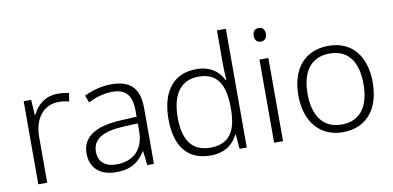

<svg xmlns="http://www.w3.org/2000/svg" viewBox="-72 -980 2477 1210"><g transform="rotate(-10 1166.0 -375.0)"><path d="M307 -541C227 -541 172 -493 145 -433H142L136 -532H88V0H145V-292C145 -411 207 -489 304 -489C328 -489 349 -486 370 -480L379 -533C358 -538 333 -541 307 -541Z M650 -541C586 -541 525 -523 475 -499L493 -453C544 -478 593 -493 648 -493C729 -493 772 -454 772 -349V-312L675 -307C509 -300 421 -245 421 -139C421 -43 484 10 586 10C685 10 734 -30 772 -90H775L785 0H828V-358C828 -485 770 -541 650 -541ZM682 -265 772 -269V-217C771 -105 707 -38 596 -38C524 -38 481 -73 481 -139C481 -219 547 -259 682 -265Z M1189 10C1284 10 1337 -36 1365 -93H1368L1376 0H1422V-760H1365V-545C1365 -514 1367 -472 1369 -441H1365C1338 -498 1283 -542 1194 -542C1052 -542 967 -444 967 -261C967 -83 1047 10 1189 10ZM1196 -39C1081 -39 1026 -116 1026 -260C1026 -410 1086 -493 1200 -493C1319 -493 1366 -413 1366 -266V-257C1366 -116 1319 -39 1196 -39Z M1626 -729C1601 -729 1587 -713 1587 -686C1587 -658 1601 -642 1626 -642C1651 -642 1665 -658 1665 -686C1665 -713 1651 -729 1626 -729ZM1654 -532H1597V0H1654Z M2275 -267C2275 -432 2192 -542 2040 -542C1890 -542 1799 -439 1799 -267C1799 -99 1889 10 2036 10C2191 10 2275 -100 2275 -267ZM1858 -267C1858 -408 1919 -493 2039 -493C2164 -493 2216 -399 2216 -267C2216 -131 2161 -39 2037 -39C1915 -39 1858 -130 1858 -267Z"/></g></svg>

Font: Noto Sans Gujarati Light
Style: Regular
Weight: 300
Designer: Jelle Bosma - Monotype Design Team, Universal Thirst
Foundry: Monotype Imaging Inc.
Version: Version 2.106